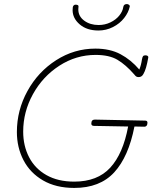

<svg xmlns="http://www.w3.org/2000/svg" viewBox="-20 -927 770 944"><path d="M94 -280Q94 -210 123 -154Q152 -98 208.5 -66Q265 -34 345 -34Q459 -34 522 -102.5Q585 -171 610 -305L443 -308Q429 -308 429 -319Q429 -339 446 -339L693 -334Q705 -334 705 -324Q705 -314 701 -309Q697 -304 690 -304L641 -305Q612 -156 541.5 -79.5Q471 -3 345 -3Q255 -3 191.5 -40Q128 -77 95.5 -139.5Q63 -202 63 -278Q63 -385 115 -479.5Q167 -574 256 -631Q345 -688 449 -688Q521 -688 572.5 -660.5Q624 -633 665 -585Q674 -607 678 -635Q680 -647 683.5 -651Q687 -655 695 -655Q702 -655 706 -652Q710 -649 709 -644Q699 -586 685 -563Q677 -548 662 -548Q655 -548 650.5 -550.5Q646 -553 640 -561Q598 -609 557.5 -633Q517 -657 450 -657Q354 -657 272 -604Q190 -551 142 -464Q94 -377 94 -280ZM337 -877Q337 -887 338 -892Q339 -897 342.5 -900.5Q346 -904 351 -904Q366 -904 366 -896L365 -881Q365 -847 394 -825.5Q423 -804 465 -804Q496 -804 523 -817Q550 -830 566.5 -850.5Q583 -871 586 -892Q588 -907 604 -907Q609 -907 614 -903.5Q619 -900 618 -895Q612 -866 590.5 -838.5Q569 -811 535.5 -794Q502 -777 464 -777Q407 -777 372 -807Q337 -837 337 -877Z"/></svg>

Font: Mali ExtraLight
Style: Italic
Weight: 275
Italic angle: -10°
Version: Version 1.000; ttfautohint (v1.6)